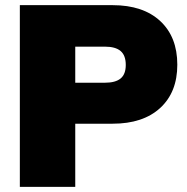

<svg xmlns="http://www.w3.org/2000/svg" viewBox="-20 -725 727 745"><path d="M57 -705H417Q535 -705 601.5 -643.5Q668 -582 668 -474Q668 -367 601.5 -306Q535 -245 417 -245H272V0H57ZM387 -404Q428 -404 448 -420.5Q468 -437 468 -473Q468 -510 448 -527Q428 -544 387 -544H272V-404Z"/></svg>

Font: Nunito Sans Heavy
Style: Regular
Weight: 400
Designer: Vernon Adams
Foundry: Vernon Adams
Version: Version 2.500